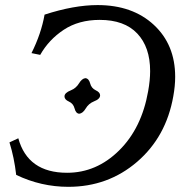

<svg xmlns="http://www.w3.org/2000/svg" viewBox="-20 -722 756 753"><path d="M248 10.7Q141.1 10.7 43.5 -36.1Q35.6 -104.5 17.1 -163.6L51.8 -179.7Q88.9 -44.4 243.2 -44.4Q358.4 -44.4 447 -131.8Q535.6 -219.2 561 -364.3Q568.8 -407.2 568.8 -443.4Q568.8 -537.1 518.3 -590.6Q467.8 -644 371.1 -644Q288.6 -644 230 -605.2Q171.4 -566.4 137.7 -506.8L103.5 -513.7Q141.6 -589.8 154.8 -664.6Q270 -702.1 362.8 -702.1Q499.5 -702.1 583.3 -624.5Q667 -546.9 667 -420.9Q667 -384.8 659.7 -344.7Q631.8 -185.5 517.8 -87.4Q403.8 10.7 248 10.7ZM290.5 -275.9Q277.3 -277.3 272.5 -296.6Q267.6 -315.9 250.2 -323.7Q232.9 -331.5 232.9 -343.8Q232.9 -357.9 257.8 -367.7Q278.3 -376 289.8 -395Q301.3 -414.1 314.9 -415.5Q328.6 -414.1 333.5 -395Q338.4 -376 355.5 -367.9Q372.6 -359.9 372.6 -348.1Q372.6 -333.5 348.1 -324.2Q327.6 -315.9 316.2 -296.6Q304.7 -277.3 290.5 -275.9Z"/></svg>

Font: Kelvinch
Style: Italic
Weight: 400
Italic angle: -10°
Designer: Paul James Miller
Foundry: High-Logic / Made with FontCreator
Version: Version 3.40;July 22, 2017;FontCreator 11.0.0.2388 64-bit